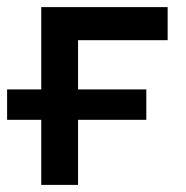

<svg xmlns="http://www.w3.org/2000/svg" viewBox="-20 -520 522 540"><path d="M0 -268.5H96V-500H451.5V-407H199.5V-268.5H391.5V-183H199.5V0H96V-183H0Z"/></svg>

Font: Overused Grotesk Medium
Style: Regular
Weight: 525
Version: Version 0.004